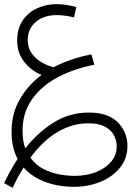

<svg xmlns="http://www.w3.org/2000/svg" viewBox="-45 -509 636 928"><path d="M16 399 -25 376Q-11 346 5.5 316.5Q22 287 40 259Q26 233 18.5 201Q11 169 11 129Q10 43 49.5 -27Q89 -97 156 -147Q107 -166 72.5 -209.5Q38 -253 38 -312Q38 -371 64.5 -410Q91 -449 134.5 -469Q178 -489 228 -489Q253 -489 277 -485Q301 -481 324 -475L313 -425Q292 -430 270.5 -433Q249 -436 229 -436Q167 -436 128 -403Q89 -370 89 -316Q89 -277 109.5 -249.5Q130 -222 159.5 -206Q189 -190 214 -184Q296 -227 397 -246L411 -196Q316 -178 237 -137Q158 -96 111 -31Q64 34 64 124Q64 171 77 208Q136 133 213 84Q290 35 385 35Q478 35 524.5 82.5Q571 130 571 197Q571 257 535 301.5Q499 346 440 370Q381 394 311 394Q271 394 227 385.5Q183 377 142 356.5Q101 336 69 301Q41 345 16 399ZM381 87Q306 87 235 128Q164 169 102 253Q127 288 163.5 307Q200 326 240 333.5Q280 341 315 341Q371 341 417 323.5Q463 306 491 274Q519 242 519 198Q519 170 505.5 144.5Q492 119 462 103Q432 87 381 87Z"/></svg>

Font: Noto Sans Arabic Light
Style: Regular
Weight: 300
Designer: Monotype Design Team, Nadine Chahine, Nizar Qandah and Khaled Hosny
Foundry: Monotype Imaging Inc.
Version: Version 2.012; ttfautohint (v1.8.4.7-5d5b)